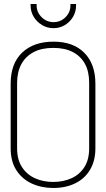

<svg xmlns="http://www.w3.org/2000/svg" viewBox="-20 -923 529 954"><path d="M33 -508V-186Q33 -121 61.5 -77Q90 -33 138 -11Q186 11 245 11Q307 11 354.5 -12.5Q402 -36 428 -80.5Q454 -125 454 -186V-507Q454 -605 399 -660.5Q344 -716 246 -716Q147 -716 90 -661.5Q33 -607 33 -508ZM65 -186V-511Q65 -565 86 -604Q107 -643 147 -664Q187 -685 245 -685Q303 -685 342.5 -664Q382 -643 402.5 -605Q423 -567 423 -512V-186Q423 -130 399.5 -93Q376 -56 335.5 -37.5Q295 -19 244 -19Q194 -19 153.5 -37.5Q113 -56 89 -93Q65 -130 65 -186ZM358 -903H330V-896Q330 -862 305.5 -837.5Q281 -813 246 -813Q212 -813 187 -837.5Q162 -862 162 -896V-903H132V-896Q132 -865 147.5 -839.5Q163 -814 189 -798.5Q215 -783 246 -783Q277 -783 302.5 -798.5Q328 -814 343 -839.5Q358 -865 358 -896Z"/></svg>

Font: Advent Pro ExtraLight
Style: Regular
Weight: 250
Version: Version 3.000